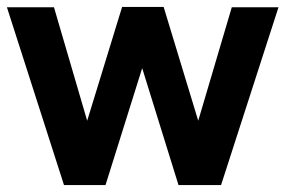

<svg xmlns="http://www.w3.org/2000/svg" viewBox="-25 -533 825 555"><path d="M-5 -512 160 2H280L386 -336L491 2H614L780 -512H645L548 -184L448 -513H328L227 -184L131 -512Z"/></svg>

Font: Geom SemiBold
Style: Bold
Weight: 600
Version: Version 1.102